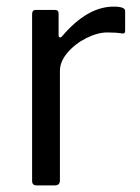

<svg xmlns="http://www.w3.org/2000/svg" viewBox="-20 -560 423 580"><path d="M77 -13V-517Q77 -530 88 -530H146Q157 -530 157 -519V-454Q157 -448 160.5 -447Q164 -446 168 -451Q244 -540 323 -540Q358 -540 358 -527V-467Q358 -457 349 -459Q331 -462 304 -462Q275 -462 241 -445Q207 -428 184 -401Q161 -374 161 -346V-15Q161 0 146 0H91Q77 0 77 -13Z"/></svg>

Font: n
Style: Regular
Weight: 400
Designer: Pablo Impallari, Rodrigo Fuenzalida
Foundry: Impallari Type
Version: Version 1.002; ttfautohint (v1.5)